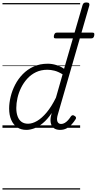

<svg xmlns="http://www.w3.org/2000/svg" viewBox="-20 -1035 784 1555"><path d="M194 17Q150 17 119 -4Q88 -25 71 -64Q54 -103 54 -156Q54 -200 66 -250.5Q78 -301 102.5 -348.5Q127 -396 164.5 -434.5Q202 -473 252.5 -496Q303 -519 367 -519Q400 -519 435 -508.5Q470 -498 499 -478L649 -995Q653 -1006 659.5 -1010.5Q666 -1015 679 -1015Q697 -1015 701.5 -1008Q706 -1001 703 -989L449 -110Q437 -71 445 -51Q453 -31 475 -31Q490 -31 504.5 -39.5Q519 -48 531.5 -62Q544 -76 554 -92Q559 -99 566 -101.5Q573 -104 583 -97Q594 -91 595.5 -83.5Q597 -76 592 -69Q579 -48 561 -28Q543 -8 519.5 4.5Q496 17 467 17Q438 17 419.5 5Q401 -7 393.5 -30.5Q386 -54 391 -87Q393 -95 395 -104Q397 -113 399 -120Q364 -68 327 -37.5Q290 -7 256 5Q222 17 194 17ZM112 -160Q112 -122 122.5 -93Q133 -64 154 -48.5Q175 -33 207 -33Q242 -33 280.5 -55.5Q319 -78 358 -124.5Q397 -171 433 -244L487 -433Q451 -455 421 -462.5Q391 -470 364 -470Q312 -470 271.5 -450.5Q231 -431 201 -398Q171 -365 151 -324.5Q131 -284 121.5 -241.5Q112 -199 112 -160ZM431 -724Q419 -724 417 -730.5Q415 -737 417 -748Q420 -759 425 -765Q430 -771 442 -771H728Q741 -771 743 -764Q745 -757 743 -747Q741 -736 735.5 -730Q730 -724 718 -724ZM0 490H629V500H0ZM0 -20H629V0H0ZM0 -505H629V-500H0ZM0 -1010H629V-1000H0Z"/></svg>

Font: Playwrite TZ Guides
Style: Regular
Weight: 400
Designer: Veronika Burian, José Scaglione
Foundry: TypeTogether
Version: Version 1.003